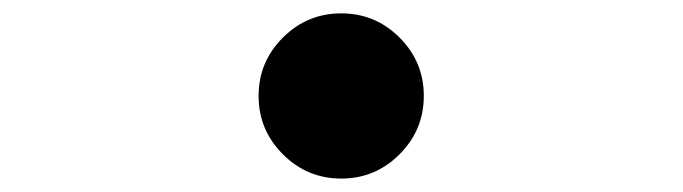

<svg xmlns="http://www.w3.org/2000/svg" viewBox="-20 -514 1017 286"><path d="M401.4 -458Q437.5 -494.1 488.3 -494.1Q539.1 -494.1 575.2 -458Q611.3 -421.9 611.3 -371.1Q611.3 -320.3 575.2 -284.2Q539.1 -248 488.3 -248Q437.5 -248 401.4 -284.2Q365.2 -320.3 365.2 -371.1Q365.2 -421.9 401.4 -458Z"/></svg>

Font: Min Sans Bold
Style: Regular
Weight: 700
Designer: Jinseong-Kim, NotoSansCJK, Nunito
Foundry: Jinseong-Kim
Version: Version 1.400;Glyphs 3.1.2 (3151)